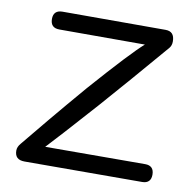

<svg xmlns="http://www.w3.org/2000/svg" viewBox="-67 -624 696 690"><g transform="rotate(10 281.0 -279.0)"><path d="M527 -35C527 -57 516 -68 495 -68L130 -67C154 -92 209 -153 294 -248C355 -317 426 -399 508 -495C513 -501 516 -509 516 -519C516 -544 505 -556 483 -556H107C85 -556 74 -545 74 -524C74 -502 85 -491 107 -491H419C390 -466 330 -402 241 -301C156 -202 90 -122 41 -62C34 -54 30 -45 30 -36C30 -13 42 -2 66 -2L495 -3C516 -3 527 -14 527 -35Z"/></g></svg>

Font: GFS Philostratos
Style: Regular
Weight: 400
Designer: George D. Matthiopoulos
Foundry: George D. Matthiopoulos
Version: Version 1.000